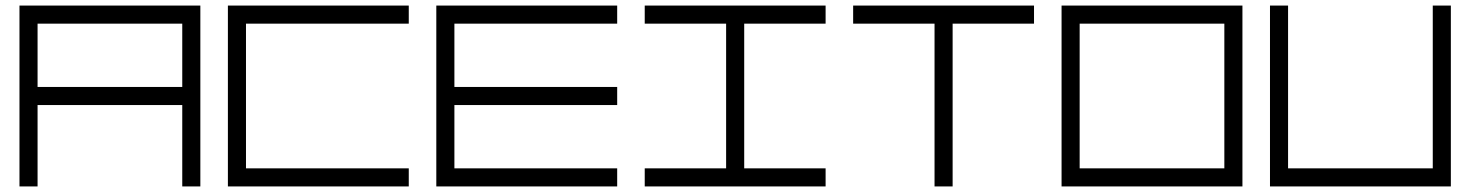

<svg xmlns="http://www.w3.org/2000/svg" viewBox="-20 -670 5283 690"><path d="M635 -585H115V-357.5H635ZM700 0H635V-292.5H115V0H50V-585V-650H700ZM700 -585Z M864 -585V-65H1449V0H799V-65V-585V-650H1449V-585ZM864 -585Z M1613 -585V-357.5H2198V-292.5H1613V-65H2198V0H1548V-65V-585V-650H2198V-585ZM1613 -585Z M2654.5 -65H2947V0H2297V-65H2589.5V-585H2297V-650H2947V-585H2654.5ZM2654.5 -65Z M3403.5 -585V0H3338.5V-585H3046V-650H3696V-585ZM3403.5 -585Z M3860 -65H4380V-585H3860ZM3860 0H3795V-650H3860H4380H4445V0H4380ZM3860 0Z M5129 -65V-650H5194V0H5129H4609H4544V-650H4609V-65ZM5129 -65Z"/></svg>

Font: skuare
Style: Regular
Weight: 400
Designer: Dinesh Verma
Version: 0.0.1;FontRapid 1.4.1